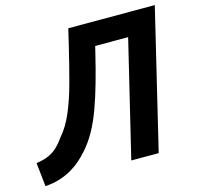

<svg xmlns="http://www.w3.org/2000/svg" viewBox="-123 -802 952 924"><g transform="rotate(-15 353.0 -340.0)"><path d="M-7.5 12.5 -20.5 -106Q8.8 -109.5 33.6 -118.8Q58.5 -128 79.8 -146.2Q101 -164.5 120.8 -193.2Q158 -235.2 184.1 -296.4Q210.2 -357.5 231.1 -435Q252 -512.5 273.5 -602.2L295 -693H726L559.8 0H423.2L562.2 -577.2H398L390.5 -546.2Q372 -469 353.1 -402.5Q334.2 -336 313.8 -280Q293.2 -224 268.1 -179.2Q243 -134.5 212 -100.2Q195 -80.8 173.8 -61.9Q152.5 -43 125.8 -27.2Q99 -11.5 66 -0.9Q33 9.8 -7.5 12.5Z"/></g></svg>

Font: Ubuntu Sans
Style: Italic
Weight: 400
Italic angle: -13.5°
Designer: Dalton Maag Ltd
Foundry: Dalton Maag Ltd
Version: Version 1.006